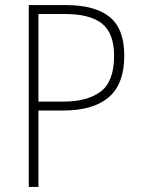

<svg xmlns="http://www.w3.org/2000/svg" viewBox="-20 -827 555 754"><path d="M239 -807Q353 -807 410.5 -760.5Q468 -714 468 -609Q468 -497 407 -445Q346 -393 229 -393H131V-93H93V-807ZM235 -772H131V-428H228Q323 -428 375.5 -467.5Q428 -507 428 -608Q428 -696 381 -734Q334 -772 235 -772Z"/></svg>

Font: Noto Sans Telugu UI SemiCondensed ExtraLight
Style: Regular
Weight: 200
Width: 4
Designer: Jelle Bosma - Monotype Design Team
Foundry: Monotype Imaging Inc.
Version: Version 2.005; ttfautohint (v1.8.4.7-5d5b)